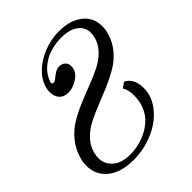

<svg xmlns="http://www.w3.org/2000/svg" viewBox="-209 -855 998 998"><g transform="rotate(-45 289.5 -356.0)"><path d="M393.1 -730Q471.2 -730 520.5 -692.1Q569.8 -654.3 569.8 -588.9Q569.8 -564.9 563 -541Q549.3 -492.7 517.8 -455.3Q486.3 -418 445.8 -394.3Q405.3 -370.6 359.1 -350.8Q313 -331.1 267.3 -313.2Q221.7 -295.4 182.6 -275.4Q143.6 -255.4 114.5 -224.9Q85.4 -194.3 75.2 -154.8Q69.8 -132.3 69.8 -120.1Q69.8 -74.7 104 -44.4Q138.2 -14.2 201.2 -14.2Q230 -14.2 260 -20.5Q290 -26.9 321.3 -42.2Q352.5 -57.6 377 -80.1Q401.4 -102.5 416.7 -137.9Q432.1 -173.3 432.1 -216.8Q432.1 -260.7 416 -284.2L444.8 -305.2Q465.3 -297.9 480.2 -272.9Q495.1 -248 495.1 -210Q495.1 -147.5 452.1 -94.5Q409.2 -41.5 339.8 -11.7Q270.5 18.1 192.9 18.1Q100.6 18.1 49.3 -24.2Q-2 -66.4 -2 -133.8Q-2 -160.2 4.9 -184.1Q19 -234.9 51 -274.2Q83 -313.5 123.8 -337.9Q164.6 -362.3 211.2 -381.8Q257.8 -401.4 303.7 -418.9Q349.6 -436.5 389.2 -455.8Q428.7 -475.1 458.5 -504.9Q488.3 -534.7 499 -573.2Q503.9 -591.8 503.9 -606Q503.9 -647.9 470.2 -673.1Q436.5 -698.2 376 -698.2Q333.5 -698.2 293.9 -686Q254.4 -673.8 220.9 -645.5Q187.5 -617.2 173.8 -576.2Q172.9 -574.2 172.9 -569.8Q172.9 -560.1 183.1 -560.1Q191.9 -560.1 203.9 -570.1Q215.8 -580.1 231.2 -590.1Q246.6 -600.1 263.2 -600.1Q282.2 -600.1 295.7 -588.4Q309.1 -576.7 309.1 -555.2Q309.1 -519.5 273.9 -494.4Q238.8 -469.2 200.2 -469.2Q168 -469.2 150.9 -488.8Q133.8 -508.3 133.8 -540Q133.8 -588.4 170.2 -632.6Q206.5 -676.8 266.8 -703.4Q327.1 -730 393.1 -730Z"/></g></svg>

Font: Flanker Steampunk
Style: Italic
Weight: 400
Italic angle: -12°
Designer: Alexey Kryukov, Leonardo Di Lena
Foundry: Alexey Kryukov, Leonardo Di Lena
Version: 1.210